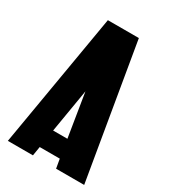

<svg xmlns="http://www.w3.org/2000/svg" viewBox="-174 -785 768 870"><g transform="rotate(30 209.5 -350.0)"><path d="M291 -700.2 409.2 0H262.2L253.9 -47.9H148.9L141.1 0H9.8L128.9 -700.2ZM164.1 -143.1H238.8L202.1 -370.1Z"/></g></svg>

Font: Quaderni
Style: Regular
Weight: 400
Designer: Romain Laurent, Daphné Lejeune, Alexandre D’Hubert
Foundry: ESAD Valence
Version: Version 1.000;FEAKit 1.0